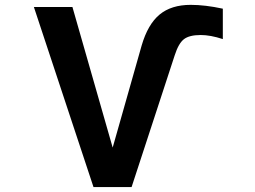

<svg xmlns="http://www.w3.org/2000/svg" viewBox="-20 -761 1040 783"><path d="M798.8 -618.2Q752 -618.2 730 -601.1Q708 -584 692.4 -535.2L516.6 2H361.3L118.2 -732.4H275.4L439.5 -159.2L557.6 -575.2Q583 -662.1 630.9 -701.7Q678.7 -741.2 757.8 -741.2Q816.4 -741.2 888.7 -725.6V-601.6Q837.9 -618.2 798.8 -618.2Z"/></svg>

Font: GenEi Gothic M Regular
Style: Bold
Weight: 700
Designer: o_tamon (Modified); [Source Han Sans]
Ryoko NISHIZUKA  (kana & ideographs); Paul D. Hunt (Latin, Greek & Cyrillic); Wenl
Version: Version 1.1a;Original Version 1.004